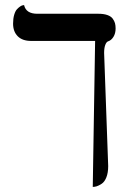

<svg xmlns="http://www.w3.org/2000/svg" viewBox="-20 -570 515 759"><path d="M391.6 -360.8 407.7 86.4Q407.7 113.3 400.4 131.3Q393.1 149.4 381.6 156.7Q370.1 164.1 362.1 166.5Q354 168.9 346.7 168.9L356 -408.2H103Q68.4 -408.2 50 -426.8Q31.7 -445.3 31.7 -476.6Q31.7 -496.6 36.1 -511.5Q40.5 -526.4 47.1 -533.4Q53.7 -540.5 60.1 -544.7Q66.4 -548.8 70.8 -549.3L75.2 -549.8Q83 -515.6 127.4 -515.6H369.1Q390.1 -515.6 404.5 -510.5Q418.9 -505.4 425.5 -496.3Q432.1 -487.3 434.6 -478.3Q437 -469.2 437 -457.5Q437 -438 428.5 -424.3Q419.9 -410.6 407.7 -406.7Q400.9 -404.8 396.2 -392.6Q391.6 -380.4 391.6 -360.8Z"/></svg>

Font: Libertinage
Style: f
Weight: 400
Designer: OSP
Foundry: OSP
Version: Version 1.0; 2008; OFL relea